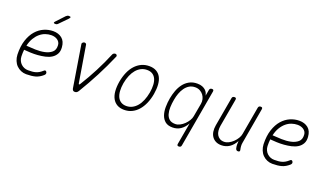

<svg xmlns="http://www.w3.org/2000/svg" viewBox="-84 -1397 3768 2199"><g transform="rotate(20 1800.0 -297.5)"><path d="M433 -95Q440 -84 438 -73.5Q436 -63 425 -53Q382 -15 336.5 -2.5Q291 10 225 10Q191 10 160.5 -3Q130 -16 107 -39Q84 -62 70.5 -95Q57 -128 55 -167Q52 -269 76.5 -343Q101 -417 143 -465Q185 -513 239 -536.5Q293 -560 350 -560Q415 -560 457.5 -525.5Q500 -491 505 -420Q509 -371 490.5 -338Q472 -305 439.5 -284.5Q407 -264 364 -254.5Q321 -245 276 -241.5Q231 -238 187 -240Q143 -242 108 -245Q106 -226 105 -206Q104 -186 105 -163Q106 -136 116.5 -113Q127 -90 144 -74Q161 -58 183 -49Q205 -40 230 -40Q259 -40 281.5 -42Q304 -44 323.5 -50Q343 -56 361 -66.5Q379 -77 398 -94Q409 -105 417.5 -105Q426 -105 433 -95ZM117 -298Q166 -294 226.5 -292Q287 -290 339 -301Q391 -312 425 -341Q459 -370 455 -427Q454 -448 444 -463.5Q434 -479 419 -489Q404 -499 385.5 -504Q367 -509 347 -509Q311 -509 275.5 -497Q240 -485 209 -459Q178 -433 154 -393.5Q130 -354 117 -298ZM343 -645Q325 -645 322.5 -652Q320 -659 334 -673L424 -769Q432 -777 440 -781Q448 -785 458 -785Q478 -785 480 -777.5Q482 -770 467 -754L374 -659Q368 -652 360 -648.5Q352 -645 343 -645Z M785 -19 702 -531Q701 -537 703.5 -542.5Q706 -548 710.5 -551.5Q715 -555 720 -557.5Q725 -560 729 -560Q739 -560 746.5 -555.5Q754 -551 755 -541L828 -100Q830 -87 835 -87Q840 -87 848 -100Q912 -203 969 -313Q1026 -423 1075 -541Q1080 -551 1089.5 -555.5Q1099 -560 1109 -560Q1113 -560 1117 -557.5Q1121 -555 1124 -551.5Q1127 -548 1128 -542.5Q1129 -537 1126 -531Q1068 -396 1001 -267.5Q934 -139 861 -19Q853 -5 843 2.5Q833 10 818 10Q803 10 795.5 2.5Q788 -5 785 -19Z M1418 10Q1368 10 1332.5 -10Q1297 -30 1276.5 -67Q1256 -104 1251.5 -156.5Q1247 -209 1258 -275Q1270 -341 1293 -393.5Q1316 -446 1350 -483Q1384 -520 1427 -540Q1470 -560 1521 -560Q1572 -560 1607.5 -540Q1643 -520 1662.5 -483.5Q1682 -447 1686 -395Q1690 -343 1679 -278Q1667 -211 1643.5 -158Q1620 -105 1586.5 -67.5Q1553 -30 1510.5 -10Q1468 10 1418 10ZM1427 -40Q1465 -40 1497.5 -56.5Q1530 -73 1556 -103.5Q1582 -134 1600.5 -178.5Q1619 -223 1629 -278Q1638 -331 1635.5 -374Q1633 -417 1618.5 -447Q1604 -477 1577.5 -493.5Q1551 -510 1512 -510Q1473 -510 1440 -493.5Q1407 -477 1381 -446.5Q1355 -416 1336.5 -372.5Q1318 -329 1308 -275Q1299 -221 1302 -177.5Q1305 -134 1320 -103.5Q1335 -73 1362 -56.5Q1389 -40 1427 -40Z M2284 -560Q2297 -560 2301.5 -554Q2306 -548 2304 -535L2181 165Q2179 178 2171.5 184Q2164 190 2151 190Q2138 190 2133.5 184Q2129 178 2131 165L2178 -101Q2148 -47 2105.5 -18.5Q2063 10 2008 10Q1951 10 1918.5 -16.5Q1886 -43 1871 -86.5Q1856 -130 1856.5 -184.5Q1857 -239 1867 -295Q1876 -344 1893.5 -391.5Q1911 -439 1939.5 -476.5Q1968 -514 2009.5 -537Q2051 -560 2106 -560Q2143 -560 2167.5 -550Q2192 -540 2207.5 -525.5Q2223 -511 2230.5 -494Q2238 -477 2241 -462L2254 -535Q2256 -548 2263.5 -554Q2271 -560 2284 -560ZM2098 -512Q2057 -512 2026.5 -493.5Q1996 -475 1974 -444Q1952 -413 1938 -374.5Q1924 -336 1917 -295Q1908 -247 1906.5 -201Q1905 -155 1915.5 -118.5Q1926 -82 1951.5 -60Q1977 -38 2024 -38Q2052 -38 2080 -52.5Q2108 -67 2132 -90Q2156 -113 2173 -141Q2190 -169 2194 -195L2223 -356Q2228 -384 2221.5 -412Q2215 -440 2198.5 -462Q2182 -484 2156.5 -498Q2131 -512 2098 -512Z M2807 10Q2794 10 2787 3.5Q2780 -3 2777 -15Q2772 -36 2771.5 -57Q2771 -78 2773 -103Q2744 -48 2701 -19Q2658 10 2603 10Q2563 10 2534 -5Q2505 -20 2487.5 -46Q2470 -72 2465 -107Q2460 -142 2467 -183L2529 -535Q2531 -548 2538.5 -554Q2546 -560 2559 -560Q2572 -560 2576.5 -554Q2581 -548 2579 -535L2519 -195Q2514 -164 2517 -135.5Q2520 -107 2532.5 -85.5Q2545 -64 2566.5 -51Q2588 -38 2619 -38Q2647 -38 2675 -52.5Q2703 -67 2727 -90Q2751 -113 2768 -141Q2785 -169 2789 -195L2849 -535Q2851 -548 2858.5 -554Q2866 -560 2879 -560Q2892 -560 2896.5 -554Q2901 -548 2899 -535L2823 -100Q2819 -79 2820.5 -57Q2822 -35 2827 -15Q2830 -3 2825 3.5Q2820 10 2807 10Z M3433 -95Q3440 -84 3438 -73.5Q3436 -63 3425 -53Q3382 -15 3336.5 -2.5Q3291 10 3225 10Q3191 10 3160.5 -3Q3130 -16 3107 -39Q3084 -62 3070.5 -95Q3057 -128 3055 -167Q3052 -269 3076.5 -343Q3101 -417 3143 -465Q3185 -513 3239 -536.5Q3293 -560 3350 -560Q3415 -560 3457.5 -525.5Q3500 -491 3505 -420Q3509 -371 3490.5 -338Q3472 -305 3439.5 -284.5Q3407 -264 3364 -254.5Q3321 -245 3276 -241.5Q3231 -238 3187 -240Q3143 -242 3108 -245Q3106 -226 3105 -206Q3104 -186 3105 -163Q3106 -136 3116.5 -113Q3127 -90 3144 -74Q3161 -58 3183 -49Q3205 -40 3230 -40Q3259 -40 3281.5 -42Q3304 -44 3323.5 -50Q3343 -56 3361 -66.5Q3379 -77 3398 -94Q3409 -105 3417.5 -105Q3426 -105 3433 -95ZM3117 -298Q3166 -294 3226.5 -292Q3287 -290 3339 -301Q3391 -312 3425 -341Q3459 -370 3455 -427Q3454 -448 3444 -463.5Q3434 -479 3419 -489Q3404 -499 3385.5 -504Q3367 -509 3347 -509Q3311 -509 3275.5 -497Q3240 -485 3209 -459Q3178 -433 3154 -393.5Q3130 -354 3117 -298Z"/></g></svg>

Font: Maple Mono Thin
Style: Italic
Weight: 250
Italic angle: -10°
Monospace: yes
Designer: subframe7536
Version: Version 7.000